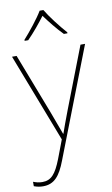

<svg xmlns="http://www.w3.org/2000/svg" viewBox="-113 -882 650 1113"><g transform="rotate(-10 212.0 -326.0)"><path d="M226 -829H204C180 -788 125 -719 88 -678V-672H109C146 -709 187 -759 215 -797C243 -759 282 -709 319 -672H340V-678C303 -719 250 -788 226 -829ZM0 -594 201 -72 160 36C127 121 99 152 48 152C27 152 13 148 -6 141V167C13 174 29 177 48 177C113 177 148 136 181 49L430 -594H403L264 -234C241 -174 226 -132 216 -103H214C204 -131 188 -174 164 -238L27 -594Z"/></g></svg>

Font: Noto Sans Malayalam UI Thin
Style: Regular
Weight: 100
Designer: Jelle Bosma - Monotype Design Team
Foundry: Monotype Imaging Inc.
Version: Version 2.104